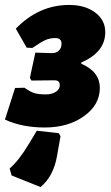

<svg xmlns="http://www.w3.org/2000/svg" viewBox="-37 -504 451 777"><path d="M144 12Q53 12 -17 -20L24 -148L62 -149Q86 -132 102.5 -127Q119 -122 149 -122Q173 -122 189 -132.5Q205 -143 205 -159Q205 -180 182 -179L90 -178L84 -189L106 -291L174 -289Q191 -289 201.5 -299.5Q212 -310 212 -327Q212 -350 187 -350Q165 -350 147 -342Q129 -334 94 -310L71 -311L27 -388Q120 -484 243 -484Q307 -484 348 -453.5Q389 -423 389 -374Q389 -293 292 -251V-246Q367 -214 367 -148Q367 -80 303 -34Q239 12 144 12ZM127 253 10 206 2 178Q40 145 80 78L112 25L201 35L208 47L194 126Q180 209 127 253Z"/></svg>

Font: Alegreya Sans Black
Style: Italic
Weight: 900
Italic angle: -7°
Designer: Juan Pablo del Peral
Foundry: Huerta Tipografica
Version: Version 2.007